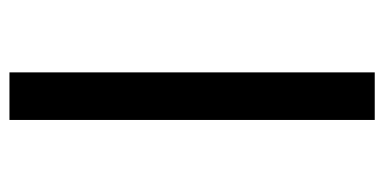

<svg xmlns="http://www.w3.org/2000/svg" viewBox="-222 -464 809 404"><g transform="rotate(90 182.0 -261.5)"><path d="M231.9 122.6H131.8V-646H231.9Z"/></g></svg>

Font: Squarish Sans CT
Style: Regular
Weight: 400
Version: Version 0.9